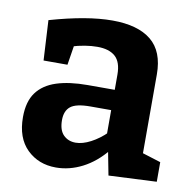

<svg xmlns="http://www.w3.org/2000/svg" viewBox="-67 -614 696 693"><g transform="rotate(10 280.5 -267.0)"><path d="M482.2 -71.2 462.8 -99.4 549.2 -72.4V-0.6L373.6 7.6L355.2 -87.6L364.8 -84.6Q325.4 -36.4 278 -12.2Q230.6 12 181.2 12Q117.2 12 75.1 -29.2Q33 -70.4 33 -146.8Q33 -203.6 57.6 -237.1Q82.2 -270.6 129 -285.8Q175.8 -301 243.2 -301H351.6L342.2 -290.4V-356.4Q342.2 -402.8 319.6 -422.9Q297 -443 253.8 -443Q232.8 -443 208.7 -439.2Q184.6 -435.4 157 -426.8L171.4 -442.4L158.4 -360.6H70.8L62.8 -507.2Q130.6 -526.6 187.3 -536.3Q244 -546 291.2 -546Q384.4 -546 433.3 -506.2Q482.2 -466.4 482.2 -382ZM173.6 -160.6Q173.6 -123.6 191.2 -106.1Q208.8 -88.6 235.6 -88.6Q261.2 -88.6 291.1 -104.3Q321 -120 348.2 -146.8L342.2 -123V-237L352 -226.6H266Q214 -226.6 193.8 -210.6Q173.6 -194.6 173.6 -160.6Z"/></g></svg>

Font: Bitter Thin
Style: Regular
Weight: 100
Designer: Sol Matas, and Bitter project Authors
Foundry: Sol Matas
Version: Version 2.002